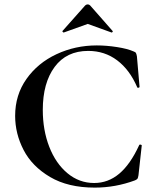

<svg xmlns="http://www.w3.org/2000/svg" viewBox="-20 -843 709 875"><path d="M588 -609Q597 -606 599.5 -601.5Q602 -597 604 -586L616 -447Q616 -444 611 -443Q606 -442 605 -446Q571 -525 514 -568Q457 -611 382 -611Q283 -611 229 -538Q175 -465 175 -342Q175 -250 204.5 -174Q234 -98 287.5 -53.5Q341 -9 409 -9Q473 -9 523.5 -51.5Q574 -94 614 -181Q615 -185 620.5 -184Q626 -183 626 -180L611 -44Q609 -32 606.5 -28.5Q604 -25 595 -21Q506 12 412 12Q290 12 208 -36.5Q126 -85 87.5 -159.5Q49 -234 49 -315Q49 -410 100.5 -483Q152 -556 237.5 -596Q323 -636 421 -636Q465 -636 513 -628.5Q561 -621 588 -609ZM380 -823Q386 -823 391 -818L493 -702Q494 -702 494 -700Q494 -698 491.5 -696Q489 -694 488 -695L380 -734L271 -695Q269 -694 266 -697.5Q263 -701 265 -702L368 -818Q373 -823 380 -823Z"/></svg>

Font: Cormorant SC
Style: Bold
Weight: 700
Designer: Christian Thalmann (Catharsis Fonts)
Foundry: Catharsis Fonts
Version: Version 4.000